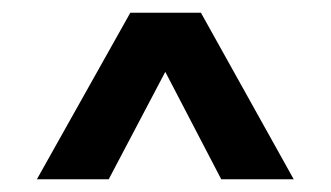

<svg xmlns="http://www.w3.org/2000/svg" viewBox="-20 -614 520 302"><path d="M151 -332H38L185 -594H296L442 -332H328L240 -501Z"/></svg>

Font: Hind Guntur SemiBold
Style: Regular
Weight: 600
Designer: Manushi Parikh, Hitesh Malaviya
Foundry: Indian Type Foundry
Version: Version 1.000;PS 1.0;hotconv 1.0.86;makeotf.lib2.5.63406; tt